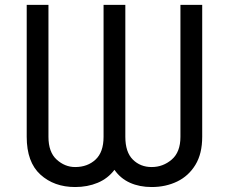

<svg xmlns="http://www.w3.org/2000/svg" viewBox="-20 -747 926 777"><path d="M593.8 9.9Q544.7 9.9 506.2 -7.3Q467.7 -24.5 443.2 -59.7Q416.5 -24.5 375.4 -7.3Q334.2 9.9 284.1 9.9Q198.9 9.9 143.5 -40.5Q88.1 -90.9 88.1 -193.2V-727.3H176.1V-193.2Q176.1 -131.4 209.3 -101.2Q242.5 -71 284.1 -71Q334.2 -71 366.7 -101.2Q399.1 -131.4 399.1 -193.2V-727.3H487.2V-193.2Q487.2 -131.4 517.6 -101.2Q547.9 -71 593.8 -71Q639.6 -71 674.9 -101.2Q710.2 -131.4 710.2 -193.2V-727.3H798.3V-193.2Q798.3 -125 770.8 -79.9Q743.3 -34.8 696.9 -12.4Q650.6 9.9 593.8 9.9Z"/></svg>

Font: Linik Sans
Style: Regular
Weight: 400
Designer: Rasmus Andersson (font), Marc Monis (original base), Kil Hyung-jin (Pretendard portions), Cristiano Sobral (main changes
Foundry: rsms
Version: Version 3.018;May 31, 2022;FontCreator 14.0.0.2814 64-bit; t